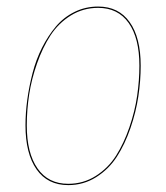

<svg xmlns="http://www.w3.org/2000/svg" viewBox="-20 -547 499 577"><path d="M185.1 9.3Q123 9.3 89.8 -38.1Q56.6 -85.4 56.6 -170.4Q56.6 -208 62 -247.6Q67.4 -287.1 77.9 -327.6Q88.4 -368.2 106.4 -403.8Q124.5 -439.5 147.9 -467.3Q171.4 -495.1 204.1 -511.2Q236.8 -527.3 274.9 -527.3Q336.4 -527.3 369.6 -480.7Q402.8 -434.1 402.8 -349.6Q402.8 -304.7 395.8 -257.6Q388.7 -210.4 372.1 -162.1Q355.5 -113.8 331.3 -76.2Q307.1 -38.6 269 -14.6Q231 9.3 185.1 9.3ZM185.1 5.4Q230.5 5.4 267.8 -18.3Q305.2 -42 328.9 -79.3Q352.5 -116.7 368.9 -164.6Q385.3 -212.4 392.1 -258.8Q398.9 -305.2 398.9 -349.6Q398.9 -432.6 366.7 -478Q334.5 -523.4 274.9 -523.4Q230 -523.4 192.9 -500.5Q155.8 -477.5 131.8 -440.7Q107.9 -403.8 91.3 -356.4Q74.7 -309.1 67.6 -262.5Q60.5 -215.8 60.5 -170.4Q60.5 -86.9 92.8 -40.8Q125 5.4 185.1 5.4Z"/></svg>

Font: Fira Sans Compressed Four
Style: Italic
Weight: 100
Width: 3
Italic angle: -8°
Designer: Carrois Corporate & Edenspiekermann AG
Foundry: Carrois Corporate GbR & Edenspiekermann AG
Version: Version 4.203;PS 004.203;hotconv 1.0.88;makeotf.lib2.5.64775